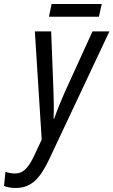

<svg xmlns="http://www.w3.org/2000/svg" viewBox="-114 -692 563 953"><path d="M129 -609H377L391 -672H142ZM-36 241C46 241 87 188 130 99L429 -536H345L206 -231C191 -198 168 -141 155 -103H152C154 -144 153 -201 151 -249L140 -536H59L93 1L56 80C29 137 4 169 -39 169C-57 169 -72 166 -87 161L-94 231C-78 237 -61 241 -36 241Z"/></svg>

Font: Noto Sans Condensed
Style: Italic
Weight: 400
Width: 3
Italic angle: -12°
Designer: Monotype Design Team
Foundry: Monotype Imaging Inc.
Version: Version 2.013